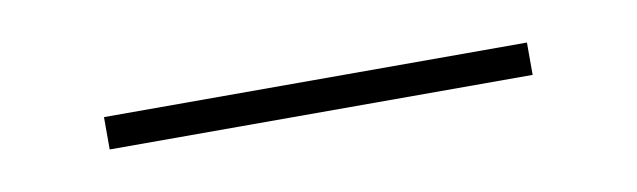

<svg xmlns="http://www.w3.org/2000/svg" viewBox="-22 -376 504 152"><g transform="rotate(-10 230.0 -300.0)"><path d="M60 -287V-313H400V-287Z"/></g></svg>

Font: Kalnia Light
Style: Regular
Weight: 300
Designer: Frida Medrano
Foundry: Frida Medrano
Version: Version 1.105